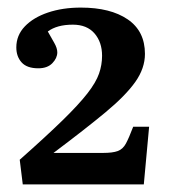

<svg xmlns="http://www.w3.org/2000/svg" viewBox="-20 -860 446 506"><path d="M40 -374 32 -439Q102 -501 145 -543Q188 -585 210.5 -614Q233 -643 241 -666Q249 -689 249 -713Q249 -749 229 -772Q209 -795 172 -795Q130 -795 106 -777Q115 -761 123 -747Q131 -733 131 -722Q131 -707 118 -693.5Q105 -680 81 -680Q51 -680 37 -695.5Q23 -711 23 -735Q23 -767 45.5 -790.5Q68 -814 106.5 -827Q145 -840 193 -840Q271 -840 316.5 -809Q362 -778 362 -718Q362 -680 336.5 -644Q311 -608 258 -564Q205 -520 121 -457H252Q277 -457 290.5 -462Q304 -467 312 -482Q320 -497 331 -526H373L359 -374Z"/></svg>

Font: Literata 36pt SemiBold
Style: Regular
Weight: 600
Designer: Latin by Veronika Burian and Jose Scaglione. Greek by Irene Vlachou. Cyrillic by Vera Evstafieva.
Foundry: TypeTogether
Version: Version 3.002